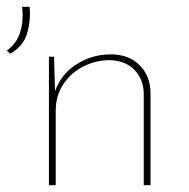

<svg xmlns="http://www.w3.org/2000/svg" viewBox="-35 -545 557 565"><path d="M-5 -387 -15 -396Q13 -416 24 -449Q35 -482 30 -525H52Q56 -486 45 -447.5Q34 -409 -5 -387ZM124 -378 127 -277Q145 -327 190.5 -356Q236 -385 291 -385Q344 -385 375.5 -353.5Q407 -322 408 -273V0H388V-271Q387 -311 361.5 -338.5Q336 -366 289 -368Q247 -368 210.5 -349.5Q174 -331 151.5 -297.5Q129 -264 129 -219V0H109V-378Z"/></svg>

Font: Synthetic Thin
Style: Regular
Weight: 100
Designer: Santiago Orozco
Foundry: Typemade
Version: Version 2.000; ttfautohint (v1.8.4.7-5d5b)